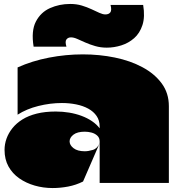

<svg xmlns="http://www.w3.org/2000/svg" viewBox="-20 -925 893 971"><path d="M69 -584V-345Q114 -374 174 -389Q234 -404 293 -404Q331 -404 365.5 -397Q400 -390 426.5 -375.5Q453 -361 468.5 -338.5Q484 -316 484 -285Q484 -284 484 -282.5Q484 -281 484 -279.5Q484 -278 484 -276Q469 -296 445.5 -312Q422 -328 392.5 -339Q363 -350 330 -355.5Q297 -361 262 -361Q208 -361 166 -350.5Q124 -340 93.5 -321Q63 -302 43 -277Q23 -252 13 -224Q3 -196 3 -167Q3 -119 23 -83Q43 -47 77.5 -23Q112 1 155.5 13.5Q199 26 246 26Q285 26 324.5 18.5Q364 11 400 -7Q421 -56 442.5 -105Q464 -154 485 -203Q473 -174 450 -167Q427 -160 409 -160Q372 -160 352 -175.5Q332 -191 332 -210Q332 -229 351.5 -244Q371 -259 409 -259Q426 -259 443 -254.5Q460 -250 472 -239Q484 -228 484 -210Q484 -158 484 -105.5Q484 -53 484 0Q519 0 554 0Q589 0 624 0Q659 0 694 0Q729 0 764 0Q799 0 834 0Q834 -97 834 -194Q834 -291 834 -388Q834 -454 798 -503Q762 -552 700.5 -585Q639 -618 561 -634Q483 -650 399 -650Q313 -650 227.5 -633.5Q142 -617 69 -584ZM150 -689H316Q308 -715 316 -725.5Q324 -736 339 -736Q353 -736 371 -728Q389 -720 411.5 -710Q434 -700 461.5 -692Q489 -684 520 -684Q557 -684 593.5 -695.5Q630 -707 658.5 -732Q687 -757 700.5 -798.5Q714 -840 704 -900H539Q546 -873 538 -862.5Q530 -852 513 -852Q500 -852 482.5 -860Q465 -868 442.5 -878.5Q420 -889 393.5 -897Q367 -905 335 -905Q280 -905 233 -884Q186 -863 161.5 -816Q137 -769 150 -689Z"/></svg>

Font: Climate Crisis
Style: Regular
Weight: 400
Version: Version 1.003